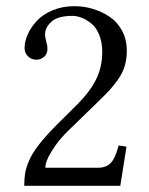

<svg xmlns="http://www.w3.org/2000/svg" viewBox="-20 -598 480 618"><path d="M59.1 -442.9Q59.1 -464.8 69.6 -488Q80.1 -511.2 99.4 -531.7Q118.7 -552.2 150.1 -565.2Q181.6 -578.1 219.2 -578.1Q249.5 -578.1 278.3 -569.6Q307.1 -561 332.3 -544.4Q357.4 -527.8 372.8 -499.3Q388.2 -470.7 388.2 -434.1Q388.2 -408.2 381.6 -386Q375 -363.8 360.1 -342.5Q345.2 -321.3 331.5 -306.6Q317.9 -292 293 -268.1L198.2 -175.8Q190.9 -168.9 176.5 -152.8Q162.1 -136.7 144 -107.4Q126 -78.1 126 -58.1H295.9Q321.8 -58.1 336.7 -73.7Q351.6 -89.4 361.8 -129.9L387.2 -126L367.2 0H58.1Q58.1 -23.9 61 -41.3Q64 -58.6 74 -81.8Q84 -105 105 -132.1Q126 -159.2 160.2 -193.8L230 -263.2Q272 -305.7 290.5 -345Q309.1 -384.3 309.1 -430.2Q309.1 -462.4 299.1 -486.6Q289.1 -510.7 273.4 -522.9Q257.8 -535.2 242.4 -541Q227.1 -546.9 212.9 -546.9Q166.5 -546.9 145.8 -528.3Q125 -509.8 125 -486.8Q125 -478.5 128.9 -463.9Q132.8 -450.2 132.8 -441.9Q132.8 -424.3 121.8 -415Q110.8 -405.8 97.2 -405.8Q81.1 -405.8 70.1 -416.7Q59.1 -427.7 59.1 -442.9Z"/></svg>

Font: 1195748ac6049af8 - subset of Linux Libertine
Style: Regular
Weight: 400
Designer: Philipp H. Poll
Foundry: Philipp H. Poll
Version: Version 4.1.8